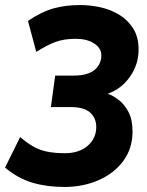

<svg xmlns="http://www.w3.org/2000/svg" viewBox="-35 -732 585 762"><path d="M220 10Q151 10 93.5 -7Q36 -24 -15 -67L45 -188Q73 -164 98 -150Q123 -136 153 -130Q183 -124 223 -124Q279 -124 313 -153.5Q347 -183 347 -228Q347 -263 323 -285Q299 -307 246 -307H167L184 -432H257Q315 -432 342 -456Q369 -480 367 -517Q365 -543 337 -560.5Q309 -578 265 -578Q220 -578 186.5 -566Q153 -554 109 -526L76 -649Q131 -686 178.5 -699Q226 -712 283 -712Q321 -712 361.5 -703.5Q402 -695 436.5 -674.5Q471 -654 493 -620Q515 -586 515 -535Q515 -477 481.5 -428.5Q448 -380 393 -360Q413 -353 436 -335.5Q459 -318 475 -287.5Q491 -257 491 -210Q491 -143 454.5 -93.5Q418 -44 356.5 -17Q295 10 220 10Z"/></svg>

Font: Finlandica
Style: Bold Italic
Weight: 700
Italic angle: -8°
Designer: Niklas Ekholm, Juho Hiilivirta, Jaakko Suomalainen
Foundry: Helsinki Type Studio
Version: Version 1.064; ttfautohint (v1.8.4.7-5d5b)